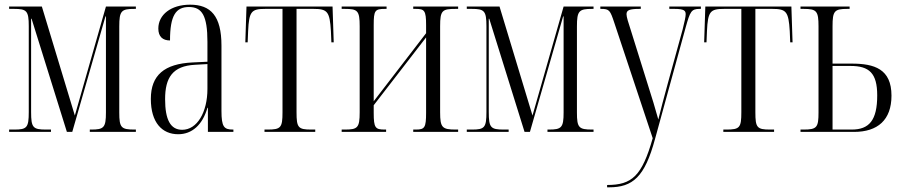

<svg xmlns="http://www.w3.org/2000/svg" viewBox="-20 -564 3871 821"><path d="M19 0H198V-10H177C121 -10 113 -18 113 -85V-484H115L266 0H289L431 -494H433V-83C433 -18 424 -10 370 -10H364V0H561V-10H555C498 -10 490 -18 490 -83V-451C490 -518 499 -526 555 -526H561V-536H433L300 -70L159 -536H19V-526H40C94 -526 103 -518 103 -452V-85C103 -18 95 -10 41 -10H19Z M742 10C801 10 846 -30 867 -103H869V0H978V-10H976C938 -10 927 -21 927 -90V-369C927 -496 881 -544 793 -544C711 -544 657 -501 657 -442C657 -407 676 -391 707 -391C707 -498 732 -534 788 -534C844 -534 867 -497 867 -385V-300L803 -297C683 -291 625 -243 625 -141C625 -40 673 10 742 10ZM759 -9C709 -9 686 -52 686 -140C686 -232 718 -282 814 -287L867 -290V-184C867 -84 823 -9 759 -9Z M1111 0H1328V-10H1311C1255 -10 1248 -18 1248 -84V-526H1320C1380 -526 1390 -515 1395 -431L1397 -383H1407L1402 -536H1034L1029 -383H1039L1041 -431C1045 -516 1055 -526 1115 -526H1188V-84C1188 -18 1181 -10 1124 -10H1111Z M1441 0H1631V-10H1625C1585 -10 1578 -17 1578 -81V-114L1802 -404V-82C1802 -18 1796 -10 1758 -10H1747V0H1939V-10H1929C1871 -10 1862 -18 1862 -84V-452C1862 -520 1871 -526 1929 -526H1939V-536H1747V-526H1758C1795 -526 1802 -519 1802 -457V-422L1578 -131V-457C1578 -519 1583 -526 1626 -526H1633V-536H1441V-526H1454C1509 -526 1518 -519 1518 -452V-84C1518 -17 1509 -10 1454 -10H1441Z M1976 0H2155V-10H2134C2078 -10 2070 -18 2070 -85V-484H2072L2223 0H2246L2388 -494H2390V-83C2390 -18 2381 -10 2327 -10H2321V0H2518V-10H2512C2455 -10 2447 -18 2447 -83V-451C2447 -518 2456 -526 2512 -526H2518V-536H2390L2257 -70L2116 -536H1976V-526H1997C2051 -526 2060 -518 2060 -452V-85C2060 -18 2052 -10 1998 -10H1976Z M2576 227V237H2584C2686 237 2737 193 2781 30L2912 -447C2931 -515 2936 -526 2972 -526H2977V-536H2842V-526H2864C2906 -526 2912 -518 2912 -503C2912 -492 2907 -471 2899 -438L2836 -209C2820 -151 2804 -90 2795 -53C2779 -111 2773 -129 2742 -228L2677 -436C2667 -467 2659 -491 2659 -503C2659 -520 2670 -526 2715 -526H2720V-536H2547V-526H2550C2586 -526 2589 -520 2607 -466L2771 27C2725 189 2682 227 2576 227Z M3073 0H3290V-10H3273C3217 -10 3210 -18 3210 -84V-526H3282C3342 -526 3352 -515 3357 -431L3359 -383H3369L3364 -536H2996L2991 -383H3001L3003 -431C3007 -516 3017 -526 3077 -526H3150V-84C3150 -18 3143 -10 3086 -10H3073Z M3403 0H3632C3733 0 3792 -51 3792 -155C3792 -269 3719 -292 3622 -292H3540V-452C3540 -517 3548 -526 3603 -526H3613V-536H3403V-526H3416C3472 -526 3480 -517 3480 -451V-83C3480 -19 3473 -10 3416 -10H3403ZM3622 -10H3540V-282H3617C3697 -282 3731 -251 3731 -156C3731 -50 3697 -10 3622 -10Z"/></svg>

Font: Noto Serif Display ExtraCondensed Light
Style: Regular
Weight: 300
Width: 2
Designer: Monotype Design Team
Foundry: Monotype Imaging Inc.
Version: Version 2.009